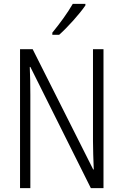

<svg xmlns="http://www.w3.org/2000/svg" viewBox="-20 -1060 634 987"><path d="M419 -1032V-1040H354C327 -993 289 -941 249 -892V-881H284C327 -919 389 -988 419 -1032ZM512 -93V-807H458V-335C458 -295 460 -238 462 -189H459L148 -807H83V-93H136V-573C136 -626 135 -672 133 -716H136L447 -93Z"/></svg>

Font: Noto Sans Kannada UI Condensed Light
Style: Regular
Weight: 300
Width: 3
Designer: Jelle Bosma - Monotype Design Team
Foundry: Monotype Imaging Inc.
Version: Version 2.005